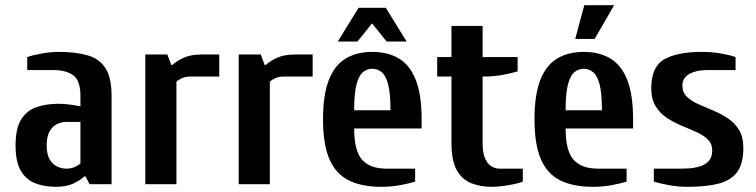

<svg xmlns="http://www.w3.org/2000/svg" viewBox="-20 -710 2915 740"><path d="M195 10Q153 10 117.5 -3Q82 -16 61 -50.5Q40 -85 40 -150Q40 -215 61.5 -249.5Q83 -284 120.5 -297Q158 -310 205 -310Q228 -310 249.5 -307Q271 -304 290 -300V-340Q290 -400 262 -420Q234 -440 185 -440H85V-490Q108 -498 141.5 -504Q175 -510 205 -510Q273 -510 318.5 -496.5Q364 -483 387 -446.5Q410 -410 410 -340V0H325L310 -30H305Q289 -15 262.5 -2.5Q236 10 195 10ZM235 -60Q254 -60 268.5 -66.5Q283 -73 290 -80V-240H235Q218 -240 200.5 -232Q183 -224 171.5 -204.5Q160 -185 160 -150Q160 -115 171.5 -95.5Q183 -76 200.5 -68Q218 -60 235 -60Z M540 0V-500H625L640 -460H645Q661 -475 688 -487.5Q715 -500 760 -500H825V-415H715Q696 -415 682 -409Q668 -403 660 -395V0Z M900 0V-500H985L1000 -460H1005Q1021 -475 1048 -487.5Q1075 -500 1120 -500H1185V-415H1075Q1056 -415 1042 -409Q1028 -403 1020 -395V0Z M1450 10Q1373 10 1323 -15.5Q1273 -41 1249 -98Q1225 -155 1225 -250Q1225 -345 1247.5 -402Q1270 -459 1312.5 -484.5Q1355 -510 1415 -510Q1475 -510 1517.5 -484.5Q1560 -459 1582.5 -402Q1605 -345 1605 -250V-215H1345Q1345 -129 1375.5 -94.5Q1406 -60 1470 -60H1580V-10Q1558 -3 1523 3.5Q1488 10 1450 10ZM1345 -285H1485Q1485 -350 1476 -384.5Q1467 -419 1451 -432Q1435 -445 1415 -445Q1395 -445 1379 -432Q1363 -419 1354 -384.5Q1345 -350 1345 -285ZM1282 -550 1362 -680H1467L1547 -550H1470L1414 -620L1358 -550Z M1875 10Q1833 10 1797.4 -3.5Q1761.8 -17 1740.9 -53.5Q1720 -90 1720 -160V-415H1665V-490H1720V-610H1840V-490H1975V-435Q1952.5 -428 1917.8 -421.5Q1883 -415 1845 -415H1840V-160Q1840 -120 1850 -98.3Q1860 -76.6 1875 -68.3Q1890 -60 1905 -60H1995V-10Q1982.8 -5 1961.9 -0.5Q1941 4 1918 7Q1895 10 1875 10Z M2265 10Q2188 10 2138 -15.5Q2088 -41 2064 -98Q2040 -155 2040 -250Q2040 -345 2062.5 -402Q2085 -459 2127.5 -484.5Q2170 -510 2230 -510Q2290 -510 2332.5 -484.5Q2375 -459 2397.5 -402Q2420 -345 2420 -250V-215H2160Q2160 -129 2190.5 -94.5Q2221 -60 2285 -60H2395V-10Q2373 -3 2338 3.5Q2303 10 2265 10ZM2160 -285H2300Q2300 -350 2291 -384.5Q2282 -419 2266 -432Q2250 -445 2230 -445Q2210 -445 2194 -432Q2178 -419 2169 -384.5Q2160 -350 2160 -285ZM2197 -560 2232 -690H2347L2272 -560Z M2630 10Q2593 10 2558 3.5Q2523 -3 2500 -10V-60H2610Q2666 -60 2695.5 -76.5Q2725 -93 2725 -130Q2725 -156 2708 -172.5Q2691 -189 2664.5 -201Q2638 -213 2607.5 -225.5Q2577 -238 2550.5 -255.5Q2524 -273 2507 -300.5Q2490 -328 2490 -370Q2490 -453 2540.5 -481.5Q2591 -510 2685 -510Q2723 -510 2758 -504Q2793 -498 2815 -490V-440H2705Q2664 -440 2637 -425Q2610 -410 2610 -380Q2610 -354 2627 -337.5Q2644 -321 2670.5 -309Q2697 -297 2727.5 -284.5Q2758 -272 2784.5 -254.5Q2811 -237 2828 -210Q2845 -183 2845 -140Q2845 -80 2821.5 -47.5Q2798 -15 2750.5 -2.5Q2703 10 2630 10Z"/></svg>

Font: Cuprum
Style: Regular
Weight: 400
Designer: Jovanny Lemonad
Foundry: Jovanny Lemonad
Version: Version 3.000